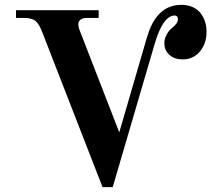

<svg xmlns="http://www.w3.org/2000/svg" viewBox="-20 -754 872 792"><path d="M46 -680V-712H387V-680H337Q322 -680 312.5 -673Q303 -666 303 -655Q303 -644 307 -633L472 -208L585 -596Q602 -656 630 -689Q668 -734 728 -734Q755 -734 775.5 -724.5Q796 -715 808 -699Q820 -683 826 -664Q832 -645 832 -624Q832 -574 804.5 -541.5Q777 -509 733 -509Q700 -509 679 -527.5Q658 -546 658 -576Q658 -594 667.5 -611.5Q677 -629 691 -640Q714 -658 714 -674Q714 -690 700 -690Q676 -690 654 -658Q635 -630 618 -573L445 18H403L154 -622Q141 -656 126 -668Q111 -680 79 -680Z"/></svg>

Font: Old Standard TT
Style: Bold
Weight: 700
Designer: Alexey Kryukov <alexios@thessalonica.org.ru>
Version: Version 2.2